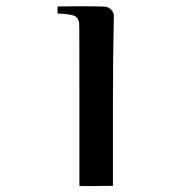

<svg xmlns="http://www.w3.org/2000/svg" viewBox="-20 -605 600 624"><path d="M350 -553C350 -565 343 -575 329 -582C321 -585 267 -585 167 -584C167 -569 167 -561 167 -561C196 -560 216 -557 225 -552C229 -550 233 -544 237 -534C238 -531 238 -453 238 -300V-1C238 0 274 0 347 -1V-277C347 -366 348 -458 350 -554V-553Z"/></svg>

Font: GFS Nicefore
Style: Regular
Weight: 400
Designer: George Matthiopoulos
Foundry: George Matthiopoulos
Version: Version 1.0